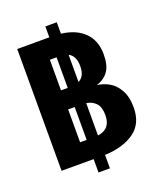

<svg xmlns="http://www.w3.org/2000/svg" viewBox="-156 -892 913 1074"><g transform="rotate(-20 300.0 -355.0)"><path d="M311 -790V-722Q399.5 -711 448 -662.2Q496.5 -613.5 496.5 -532Q496.5 -467.5 472.5 -432.8Q448.5 -398 401.5 -383Q439.5 -378.5 473.5 -358.8Q507.5 -339 530 -298.5Q552.5 -258 552.5 -195.5Q552.5 -98 485 -51Q417.5 -4 311 -0.5V79.5H243V0H52V-725H243V-790ZM243 -424V-606H203V-424ZM243 -114.5V-310H204V-114.5ZM389 -209.5Q389 -257.5 367.2 -280.5Q345.5 -303.5 311 -308.5V-116Q389 -126 389 -209.5ZM350.5 -516Q350.5 -575.5 311 -596.5V-434.5Q330.5 -444 340.5 -463.8Q350.5 -483.5 350.5 -516Z"/></g></svg>

Font: JuliaMono ExtraBold
Style: Regular
Weight: 800
Monospace: yes
Designer: cormullion
Foundry: corm
Version: Version 0.055; ttfautohint (v1.8.4)